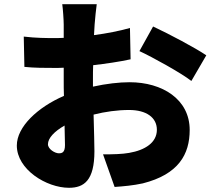

<svg xmlns="http://www.w3.org/2000/svg" viewBox="-20 -837 1008 913"><path d="M260 -108C241 -108 208 -128 208 -151C208 -180 238 -212 287 -240C288 -199 289 -166 289 -147C289 -112 275 -108 260 -108ZM422 -463C422 -484 422 -506 423 -527C483 -534 546 -543 601 -555L598 -704C549 -690 488 -678 427 -670L430 -721C432 -747 437 -798 440 -817H276C279 -798 283 -741 283 -720V-657C267 -656 251 -656 236 -656C200 -656 153 -656 93 -663L96 -519C142 -514 196 -514 240 -514C253 -514 267 -514 283 -515V-458C283 -433 283 -407 284 -381C159 -327 60 -234 60 -145C60 -31 201 56 308 56C379 56 429 22 429 -118C429 -148 427 -217 425 -292C480 -306 539 -314 594 -314C676 -314 726 -278 726 -220C726 -159 670 -123 594 -110C561 -104 518 -103 470 -103L525 52C568 49 613 45 659 35C829 -8 882 -103 882 -219C882 -365 752 -446 596 -446C547 -446 485 -439 422 -425ZM643 -594C704 -566 843 -489 890 -452L961 -574C906 -611 787 -674 708 -711Z"/></svg>

Font: GenEiGothic-pro-Heavy
Style: Bold
Weight: 900
Designer: Ryoko NISHIZUKA (kana & ideographs); Paul D. Hunt (Latin, Greek & Cyrillic); Wenlong ZHANG (bopomofo); Sandoll Communica
Foundry: Adobe Systems Incorporated; o_tamon
Version: Version 1.000.140830